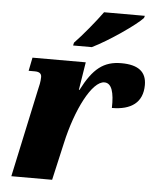

<svg xmlns="http://www.w3.org/2000/svg" viewBox="-54 -812 696 858"><g transform="rotate(5 294.0 -383.0)"><path d="M253 -606H337C411 -642 529 -724 558 -756L561 -766H378C347 -723 292 -656 256 -619ZM113 -391 29 0H212L250 -167C284 -321 352 -454 407 -454C440 -454 452 -412 450 -343C536 -343 588 -379 588 -458C588 -517 551 -546 475 -546C396 -546 349 -509 299 -411H296L316 -536H77L65 -476H93C116 -476 123 -466 123 -453C123 -432 118 -412 113 -391Z"/></g></svg>

Font: Noto Serif SemiCondensed Black
Style: Italic
Weight: 900
Width: 4
Italic angle: -12°
Designer: Monotype Design Team
Foundry: Monotype Imaging Inc.
Version: Version 2.014